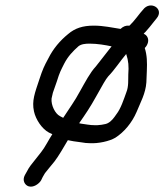

<svg xmlns="http://www.w3.org/2000/svg" viewBox="-20 -591 603 704"><path d="M323.7 -497C283.4 -497 254.9 -487.7 229.6 -466C200.7 -442.5 175.1 -413 156.8 -376C141.7 -348.2 136.4 -336.9 124.3 -300C107.4 -249.2 96.2 -221.4 104.6 -182.5C111.1 -152.6 133.8 -118.6 159.2 -105L171.9 -99C165.5 -89 159 -78 152.2 -66C137.8 -39.8 124 -24.8 109.4 -6C96.9 10.1 87.7 19.4 78 39L71.2 51C60.6 70.7 71.3 87.5 84.3 92C101.9 98.1 123.3 83.3 130.8 70L136.6 58C140 52 142.7 47.3 144.8 44L158.9 26.5C164.5 19.5 171.5 11 179.8 1C194.2 -17.4 214.9 -53.4 228.8 -77L249.9 -73L278.9 -69C289.1 -67 299.2 -66 309.2 -66C339.9 -64.2 380.8 -72.9 402.9 -86C435.1 -106.6 463.5 -140.4 480.6 -180C495.1 -215.8 513.8 -247.7 516.7 -289L518.4 -331C519.7 -362.8 519.3 -388 510.8 -415C516.9 -421 520.8 -428 522.7 -436C526 -450.7 517.8 -463.4 506.8 -467C508.8 -469.7 511 -472 513.4 -474C525 -486.8 532.8 -496.7 544 -511L553.7 -523C584.4 -558.3 531 -591.8 504.1 -555L494.6 -544C484.1 -530.5 478.7 -523.6 468 -511L454.7 -497C442.4 -498.3 431.5 -494.3 422 -485C391.5 -489.5 360.4 -497 323.7 -497ZM270.1 -139C294.1 -173.6 310.8 -197.9 332.9 -238L360 -286C366.6 -297.3 372.2 -305.7 376.8 -311C400.1 -334.8 420.8 -367.1 442.7 -393C451.3 -367.8 452.6 -347.5 450.4 -318C449.8 -298.9 451.9 -273.5 443.4 -253C433.6 -226.1 423.2 -193 406.7 -172C397.9 -159.2 389.6 -147.3 376.3 -140C367.9 -134.3 337.5 -131 326.5 -132C318.5 -132 310.3 -132.7 301.9 -134L274.9 -138C273.7 -138.7 272.1 -139 270.1 -139ZM389.2 -421C387.2 -418.3 384 -414.2 379.3 -408.5C362.8 -388.4 347.3 -366.5 331.1 -347C310.6 -325.3 292.3 -290 274.8 -259C252.6 -217.7 235.3 -195.7 211.7 -159C208.2 -161 204.3 -163 200.1 -165C182.5 -173.7 166.5 -205.3 169.1 -230L173.9 -251C177.3 -259.7 182.2 -273.7 188.6 -293C199 -326.8 203 -332.6 215.6 -358C229.3 -384.5 247.1 -403 267.2 -421C277.5 -429.4 292.7 -431 308.5 -431C337.3 -431 365.9 -425.9 389.2 -421Z"/></svg>

Font: HoneyBee
Style: RegIt
Weight: 400
Foundry: Cannot Into Space Fonts
Version: Version 0.89